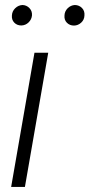

<svg xmlns="http://www.w3.org/2000/svg" viewBox="-20 -736 353 756"><path d="M169.9 -528.3 78.1 0H23.9L115.7 -528.3ZM26.9 -675.3Q27.8 -691.9 39.8 -703.6Q51.8 -715.3 68.4 -716.3Q84.5 -715.8 95.7 -704.3Q106.9 -692.9 106 -675.8Q104.5 -659.2 92.5 -647.7Q80.6 -636.2 64 -635.7Q46.9 -635.7 36.1 -647Q25.4 -658.2 26.9 -675.3ZM233.9 -674.8Q234.4 -691.4 246.3 -703.4Q258.3 -715.3 274.9 -716.3Q292 -715.8 303 -704.3Q314 -692.9 312.5 -675.3Q312 -658.2 299.8 -647Q287.6 -635.7 271.5 -635.3Q254.4 -635.3 243.4 -646.5Q232.4 -657.7 233.9 -674.8Z"/></svg>

Font: Roboto Condensed Light
Style: Italic
Weight: 300
Italic angle: -12°
Designer: Christian Robertson
Foundry: Google
Version: Version 3.0; 2020